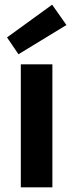

<svg xmlns="http://www.w3.org/2000/svg" viewBox="-20 -801 313 821"><path d="M69 0V-526H204V0ZM59 -569 10 -641 203 -781 264 -694Z"/></svg>

Font: DM Sans 9pt
Style: Bold
Weight: 700
Designer: Colophon Foundry, Jonny Pinhorn
Foundry: Colophon Foundry
Version: Version 4.004;gftools[0.9.30]